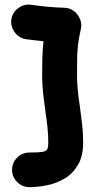

<svg xmlns="http://www.w3.org/2000/svg" viewBox="-20 -750 399 823"><path d="M28.8 -667.5Q33.7 -697.8 59.1 -715.8Q84.5 -733.9 114.3 -729.5Q146.5 -724.6 182.9 -721.2Q219.2 -717.8 255.4 -716.8Q279.8 -716.3 297.4 -702.4Q314.9 -688.5 323.2 -667.7Q331.5 -647 326.7 -626.5Q318.4 -588.9 314.9 -561.5Q311.5 -534.2 310.8 -503.9Q310.1 -473.6 310.1 -427.2Q310.1 -396 313.5 -362.8Q316.9 -329.6 322.3 -293.9Q327.6 -256.8 332 -217.8Q336.4 -178.7 336.4 -139.2Q336.4 -80.6 314.2 -43Q292 -5.4 256.8 15.4Q221.7 36.1 181.6 44.2Q141.6 52.2 106 52.2Q75.7 52.2 53.7 30.3Q31.7 8.3 31.7 -22Q31.7 -52.7 53.7 -74.5Q75.7 -96.2 106 -96.2Q145 -96.2 161.9 -99.1Q178.7 -102.1 182.9 -111.1Q187 -120.1 187 -139.2Q187 -169.9 183.6 -203.1Q180.2 -236.3 174.8 -271.5Q169.4 -309.1 165 -348.1Q160.6 -387.2 160.6 -427.2Q160.6 -471.2 161.6 -504.6Q162.6 -538.1 166.5 -573.2Q147.9 -575.2 128.4 -577.4Q108.9 -579.6 90.8 -582Q61 -586.9 42.7 -612.3Q24.4 -637.7 28.8 -667.5Z"/></svg>

Font: Mikhak-DS2-FD ExtraBold
Style: Regular
Weight: 800
Designer: Amin Abedi
Version: Version 3.2